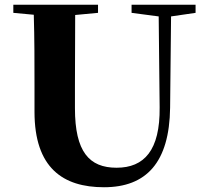

<svg xmlns="http://www.w3.org/2000/svg" viewBox="-20 -767 869 807"><path d="M533 -713 647 -698 651 -316C653 -135 586 -62 470 -62C355 -62 295 -129 295 -312V-406L296 -704L392 -713V-747H36V-713L122 -705C125 -605 125 -504 125 -406V-297C125 -61 245 20 417 20C595 20 692 -84 695 -314L699 -698L802 -713V-747H533Z"/></svg>

Font: Source Han Serif KR Heavy
Style: Regular
Weight: 900
Designer: Ryoko NISHIZUKA 西塚涼子 (kana & ideographs); Frank Grießhammer (Latin, Greek & Cyrillic); Wenlong ZHANG 张文龙 (bopomofo); San
Foundry: Adobe
Version: Version 2.001;hotconv 1.1.0;makeotfexe 2.6.0